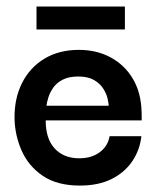

<svg xmlns="http://www.w3.org/2000/svg" viewBox="-20 -568 502 598"><path d="M229 10Q158 10 113.3 -20.3Q68.7 -50.7 47.5 -98.7Q26.3 -146.7 25.3 -198.7Q24.3 -261 48.7 -309.5Q73 -358 118.5 -385.3Q164 -412.7 225.7 -412.7Q281.3 -412.7 325 -389Q368.7 -365.3 394.2 -322Q419.7 -278.7 421 -218.7Q421.3 -216.7 421.3 -207.5Q421.3 -198.3 421.3 -193H122.3Q122.3 -135.7 150.5 -105.3Q178.7 -75 227 -75Q265 -75 290.5 -93.8Q316 -112.7 321.3 -143.7H420.3Q415.7 -101 392 -65.8Q368.3 -30.7 327.3 -10.3Q286.3 10 229 10ZM124.7 -238.7H318.7Q318.3 -246.3 315 -261.2Q311.7 -276 301.7 -291.8Q291.7 -307.7 273 -318.7Q254.3 -329.7 223.7 -329.7Q194.3 -329.7 175.3 -319.8Q156.3 -310 146 -295.2Q135.7 -280.3 130.8 -265Q126 -249.7 124.7 -238.7ZM93.7 -476.3V-547.7H369V-476.3Z"/></svg>

Font: Darker Grotesque Light
Style: Regular
Weight: 300
Designer: Gabriel Lam
Foundry: TypeRant
Version: Version 1.000;gftools[0.9.28]